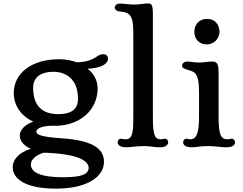

<svg xmlns="http://www.w3.org/2000/svg" viewBox="-20 -865 1441 1137"><path d="M97.2 -62C97.2 -32.2 118.2 -3.9 162.1 16.1C85 41 55.2 84.5 55.2 125.5C55.2 189 120.6 252 313 252C488.8 252 595.7 186.5 595.7 92.8C595.7 15.6 529.3 -33.7 345.7 -45.9C204.6 -55.7 195.3 -71.3 195.3 -86.9C195.3 -102.5 228.5 -124.5 315.9 -120.1C459 -124.5 558.1 -217.3 558.1 -341.3C558.1 -385.7 537.6 -428.2 498.5 -458C574.7 -460.4 619.6 -485.4 619.6 -517.6C619.6 -531.7 611.8 -543.9 590.8 -543.9C548.3 -543.9 547.4 -499 434.1 -496.1C403.8 -507.3 368.7 -514.2 329.1 -514.2C169.9 -514.2 61.5 -433.6 61.5 -314C61.5 -245.6 99.6 -179.7 177.2 -145C124.5 -127 97.2 -92.8 97.2 -62ZM325.7 -189C234.9 -189 176.3 -233.4 176.3 -345.2C176.3 -411.6 226.6 -439.9 296.9 -439.9C369.6 -439.9 441.9 -397.5 441.9 -279.8C441.9 -207 386.2 -189 325.7 -189ZM162.6 108.9C162.6 82.5 189 53.7 239.7 39.1C454.6 46.4 504.9 91.8 504.9 128.4C504.9 166.5 465.3 184.6 353 184.6C213.9 184.6 162.6 152.8 162.6 108.9Z M676.8 -22.5C676.8 -11.2 684.6 7.3 728.5 7.3C749 7.3 789.6 0 831.5 0C870.6 0 891.6 7.3 928.7 7.3C965.8 7.3 976.1 -11.2 976.1 -22.5C976.1 -32.2 968.8 -43.5 958 -43.5C949.7 -43.5 939.5 -40 932.6 -40C900.4 -40 885.3 -57.1 885.3 -167V-781.2C885.3 -839.4 877.4 -844.7 854 -844.7C834 -844.7 804.2 -837.9 779.3 -837.9C740.2 -837.9 718.8 -843.8 689.9 -843.8C669.4 -843.8 659.2 -830.1 659.2 -821.3C659.2 -807.1 673.3 -798.3 687 -797.4C757.3 -791.5 769.5 -768.6 769.5 -658.2V-167C769.5 -67.4 760.3 -40 721.2 -40C710.9 -40 703.6 -43.5 695.3 -43.5C684.1 -43.5 676.8 -32.7 676.8 -22.5Z M1205.1 -602.1C1250 -602.1 1279.8 -640.1 1279.8 -675.8C1279.8 -715.8 1255.9 -753.4 1206.1 -753.4C1161.6 -753.4 1130.9 -720.7 1130.9 -677.2C1130.9 -641.1 1152.3 -602.1 1205.1 -602.1ZM1064.5 -22.5C1064.5 -11.2 1072.3 7.3 1113.8 7.3C1141.6 7.3 1163.6 0 1215.3 0C1252.4 0 1286.1 7.3 1320.3 7.3C1362.3 7.3 1371.6 -9.3 1371.6 -22.5C1371.6 -32.7 1364.7 -43.5 1353 -43.5C1343.8 -43.5 1335.9 -40 1329.1 -40C1290.5 -40 1274.4 -59.6 1274.4 -174.3V-438C1274.4 -496.1 1258.8 -500.5 1235.4 -500.5C1208 -500.5 1184.6 -494.6 1161.6 -494.6C1126.5 -494.6 1108.4 -500.5 1089.8 -500.5C1064.5 -500.5 1058.1 -483.9 1058.1 -475.1C1058.1 -449.2 1117.7 -454.6 1137.2 -428.7C1150.9 -409.7 1158.7 -386.7 1158.7 -317.9V-174.3C1158.7 -76.2 1143.1 -40 1106.9 -40C1100.1 -40 1091.3 -43.5 1083 -43.5C1072.3 -43.5 1064.5 -32.7 1064.5 -22.5Z"/></svg>

Font: Stoke
Style: Regular
Weight: 400
Designer: Nicole Fally
Foundry: Nicole Fally
Version: Version 1.002